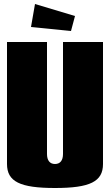

<svg xmlns="http://www.w3.org/2000/svg" viewBox="-20 -930 550 960"><path d="M335 -775 355 -850 155 -910 135 -795ZM15 -720V-110C15 -22 80 10 255 10C430 10 495 -22 495 -110V-720H295V-160C295 -128 281 -110 255 -110C229 -110 215 -128 215 -160V-720Z"/></svg>

Font: MikodacsPCS
Style: Regular
Weight: 900
Designer: gluk (gluksza@wp.pl)
Foundry: gluk (gluksza@wp.pl)
Version: Version 0.27